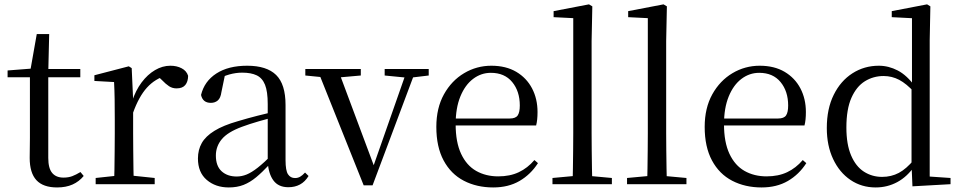

<svg xmlns="http://www.w3.org/2000/svg" viewBox="-20 -825 4304 860"><path d="M154.9 -478.9V-516H339.7V-478.9ZM235.8 14.6Q173.2 14.6 143.1 -18Q113 -50.7 113 -117.7Q113 -142.1 113.5 -161.1Q114 -180.1 114 -207.1V-478.9H14V-509.4L134.6 -518.8L115 -504.4L144.7 -672.5H200.3L196.2 -500.6V-489V-117.5Q196.2 -71.2 213.7 -50.3Q231.2 -29.5 264.3 -29.5Q286.5 -29.5 303.5 -35.9Q320.4 -42.3 340.4 -54.4L354.9 -36.8Q334.4 -11.8 305 1.4Q275.6 14.6 235.8 14.6Z M408.5 0V-27.8L518.6 -39.6H559.9L672.9 -27.8V0ZM490.9 0Q492.1 -24.4 492.6 -65.3Q493.1 -106.3 493.6 -150.7Q494.1 -195.1 494.1 -228.5V-289.4Q494.1 -341 493.5 -380.9Q492.9 -420.7 490.9 -457.5L402.8 -462.4V-487.9L556.9 -528L569.9 -519.8L576.3 -379V-378V-228.5Q576.3 -195.1 576.8 -150.7Q577.3 -106.3 577.8 -65.3Q578.3 -24.4 579.3 0ZM575.5 -318.6 553.9 -371H571.7Q587.2 -419.5 614.1 -455.5Q641 -491.4 674.4 -511Q707.8 -530.6 743 -530.6Q771.9 -530.6 793.7 -519.1Q815.6 -507.7 822.6 -485.6Q822.4 -459.5 810 -444.3Q797.7 -429.1 770.7 -429.1Q752.2 -429.1 737.3 -438.7Q722.5 -448.4 704.8 -466.9L681.8 -488.8L727.3 -487.2Q675 -473 638.4 -432.7Q601.8 -392.5 575.5 -318.6Z M1004.7 14.6Q945.5 14.6 906.1 -19.1Q866.6 -52.8 866.6 -115.1Q866.6 -153.9 883.8 -184.3Q900.9 -214.6 940.4 -239Q979.9 -263.5 1045.9 -282.3Q1087.8 -294.9 1133.8 -306.7Q1179.8 -318.5 1219.8 -327.7V-303.3Q1179.8 -293.3 1138.7 -281.5Q1097.6 -269.7 1063.6 -257Q1000.3 -233.6 973.6 -201.7Q946.9 -169.7 946.9 -128.2Q946.9 -81.6 972.5 -58Q998.2 -34.4 1040.1 -34.4Q1062.6 -34.4 1084.6 -43.3Q1106.6 -52.2 1134.7 -74.2Q1162.7 -96.3 1200.8 -134.4L1209.5 -87.1H1185.9Q1154.7 -53.7 1127.5 -31.1Q1100.2 -8.4 1071.1 3.1Q1042 14.6 1004.7 14.6ZM1271.8 13.6Q1227.1 13.6 1204.8 -16.6Q1182.5 -46.7 1179.2 -99.7V-103.3V-359Q1179.2 -415 1167.1 -445.3Q1154.9 -475.6 1129.7 -487.6Q1104.6 -499.6 1065 -499.6Q1036.3 -499.6 1007.1 -491.4Q977.9 -483.2 944.7 -464.7L988.2 -491.9L971.8 -412.7Q968.2 -386 955.7 -375.2Q943.1 -364.3 924.4 -364.3Q888.2 -364.3 880.5 -399.7Q895.4 -461 949.1 -495.8Q1002.8 -530.6 1087.2 -530.6Q1174.5 -530.6 1216.8 -489.2Q1259 -447.8 1259 -354.6V-107.7Q1259 -60.8 1270.1 -44.2Q1281.1 -27.5 1301.4 -27.5Q1314 -27.5 1324 -33.2Q1334 -38.8 1346.4 -52.1L1362.1 -36.7Q1346.2 -10.7 1323.6 1.4Q1301 13.6 1271.8 13.6Z M1609 5.2 1400.6 -516H1492.9L1662.1 -63.1H1645.4L1650.7 -75.8L1805 -516H1844.3L1648.8 5.2ZM1347.6 -486.8V-516H1596.1V-486.8L1486.8 -477.1H1446.2ZM1703 -486.8V-516H1900.3V-486.8L1819.3 -477.1H1802.1Z M2189.3 14.6Q2115.5 14.6 2057.6 -15.4Q1999.7 -45.5 1967.1 -106.2Q1934.4 -167 1934.4 -256.8Q1934.4 -341.1 1968.5 -402.5Q2002.6 -463.8 2058.8 -497.2Q2115 -530.6 2180.9 -530.6Q2246.2 -530.6 2292.4 -503.3Q2338.6 -475.9 2363.1 -429.2Q2387.7 -382.4 2387.7 -323.2Q2387.7 -286.8 2381.4 -262.9H1972.6V-294.2H2263.3Q2289.6 -294.2 2299 -308.2Q2308.3 -322.1 2308.3 -352.3Q2308.3 -416.2 2274.2 -457.5Q2240.2 -498.8 2178.6 -498.8Q2134.8 -498.8 2099 -471.6Q2063.1 -444.5 2042 -392.8Q2020.9 -341.2 2020.9 -268.7Q2020.9 -188 2045.4 -135.9Q2069.9 -83.8 2112.9 -59.4Q2156 -35 2211.5 -35Q2264.5 -35 2303.8 -53.7Q2343.2 -72.3 2373.7 -108.1L2389.6 -94.3Q2357 -43.5 2307 -14.4Q2257 14.6 2189.3 14.6Z M2454.6 0V-27.8L2571.5 -38.6H2603.1L2720.7 -27.8V0ZM2544.7 0Q2545.7 -31.5 2546.2 -70.8Q2546.7 -110.1 2547.2 -151.5Q2547.7 -192.9 2547.7 -228.5V-743.7L2459.7 -748.1V-775.1L2618.1 -805.5L2633.1 -796.5L2629.9 -641V-228.5Q2629.9 -192.9 2630.4 -151.5Q2630.9 -110.1 2631.5 -70.8Q2632.1 -31.5 2633.1 0Z M2788.6 0V-27.8L2905.5 -38.6H2937.1L3054.7 -27.8V0ZM2878.7 0Q2879.7 -31.5 2880.2 -70.8Q2880.7 -110.1 2881.2 -151.5Q2881.7 -192.9 2881.7 -228.5V-743.7L2793.7 -748.1V-775.1L2952.1 -805.5L2967.1 -796.5L2963.9 -641V-228.5Q2963.9 -192.9 2964.4 -151.5Q2964.9 -110.1 2965.5 -70.8Q2966.1 -31.5 2967.1 0Z M3391.3 14.6Q3317.5 14.6 3259.6 -15.4Q3201.7 -45.5 3169.1 -106.2Q3136.4 -167 3136.4 -256.8Q3136.4 -341.1 3170.5 -402.5Q3204.6 -463.8 3260.8 -497.2Q3317 -530.6 3382.9 -530.6Q3448.2 -530.6 3494.4 -503.3Q3540.6 -475.9 3565.1 -429.2Q3589.7 -382.4 3589.7 -323.2Q3589.7 -286.8 3583.4 -262.9H3174.6V-294.2H3465.3Q3491.6 -294.2 3501 -308.2Q3510.3 -322.1 3510.3 -352.3Q3510.3 -416.2 3476.2 -457.5Q3442.2 -498.8 3380.6 -498.8Q3336.8 -498.8 3301 -471.6Q3265.1 -444.5 3244 -392.8Q3222.9 -341.2 3222.9 -268.7Q3222.9 -188 3247.4 -135.9Q3271.9 -83.8 3314.9 -59.4Q3358 -35 3413.5 -35Q3466.5 -35 3505.8 -53.7Q3545.2 -72.3 3575.7 -108.1L3591.6 -94.3Q3559 -43.5 3509 -14.4Q3459 14.6 3391.3 14.6Z M3902.4 14.6Q3839 14.6 3789.4 -19Q3739.9 -52.6 3711.7 -112.6Q3683.4 -172.7 3683.4 -251.6Q3683.4 -337.9 3714.4 -400.3Q3745.3 -462.8 3798.3 -496.7Q3851.2 -530.6 3916.4 -530.6Q3960.2 -530.6 4001.3 -509.2Q4042.5 -487.7 4078.7 -437.5H4088.5L4075.8 -411.3Q4040.2 -450.3 4007.6 -467.4Q3975 -484.5 3937.8 -484.5Q3891.9 -484.5 3854 -461.1Q3816.2 -437.6 3793.7 -386.9Q3771.1 -336.1 3771.1 -253.7Q3771.1 -178.2 3792.2 -128.9Q3813.2 -79.6 3849.6 -56.1Q3886.1 -32.7 3931.2 -32.7Q3972.2 -32.7 4006 -50.6Q4039.7 -68.5 4074.4 -110.2L4086.9 -82.4H4077.5Q4043.7 -33.4 3999.1 -9.4Q3954.5 14.6 3902.4 14.6ZM4067 9.6 4062.9 -88.8V-91.6V-430.7L4064.9 -440.3V-743.5L3974.3 -748.1V-775.1L4132.5 -805.5L4147.3 -796.5L4144.3 -644.4V-34.2L4237.6 -27.8V0Z"/></svg>

Font: Noto Serif KR
Style: Regular
Weight: 200
Designer: Ryoko NISHIZUKA 西塚涼子 (kana & ideographs); Frank Grießhammer (Latin, Greek & Cyrillic); Wenlong ZHANG 张文龙 (bopomofo); San
Foundry: Adobe
Version: Version 2.001;hotconv 1.1.0;makeotfexe 2.6.0